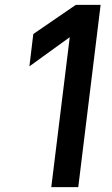

<svg xmlns="http://www.w3.org/2000/svg" viewBox="-20 -770 460 790"><path d="M191 0 267 -617 101 -497 117 -630 292 -750H394L302 0Z"/></svg>

Font: Orkney Medium
Style: MediumItalic
Weight: 500
Designer: Samuel Oakes and Alfredo Marco Pradil
Foundry: Alfredo Marco Pradil
Version: 1.0; ttfautohint (v1.5)